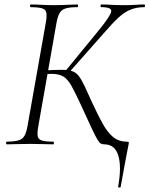

<svg xmlns="http://www.w3.org/2000/svg" viewBox="-20 -645 668 858"><path d="M11 0Q7 0 7 -6Q7 -12 11 -12Q61 -12 78.5 -25.5Q96 -39 103 -82L185 -545Q193 -588 181 -600.5Q169 -613 118 -613Q114 -613 114 -619Q114 -625 118 -625Q140 -625 166 -623.5Q192 -622 221 -622Q253 -622 279.5 -623.5Q306 -625 325 -625Q329 -625 329 -619Q329 -613 325 -613Q291 -613 272.5 -607Q254 -601 245.5 -585Q237 -569 232 -540L151 -80Q146 -51 148.5 -36.5Q151 -22 167.5 -17Q184 -12 218 -12Q221 -12 221 -6Q221 0 218 0Q196 0 170 -1Q144 -2 115 -2Q85 -2 58 -1Q31 0 11 0ZM285 -317 271 -326 421 -509Q474 -574 477 -593.5Q480 -613 433 -613Q429 -613 429 -619Q429 -625 433 -625Q455 -625 477 -623.5Q499 -622 533 -622Q568 -622 587.5 -623.5Q607 -625 625 -625Q628 -625 628 -619Q628 -613 625 -613Q591 -613 563.5 -602Q536 -591 509 -566Q482 -541 446 -499ZM446 0Q437 0 430.5 -3.5Q424 -7 415 -22Q406 -37 389.5 -72Q373 -107 344 -171Q317 -230 299.5 -261Q282 -292 262.5 -303.5Q243 -315 208 -315Q198 -315 187.5 -314Q177 -313 166 -312L168 -330Q225 -333 254 -333Q283 -333 301 -327.5Q319 -322 331.5 -306Q344 -290 357.5 -261.5Q371 -233 392 -186Q417 -132 438.5 -93Q460 -54 485 -33Q510 -12 547 -12Q555 -12 555.5 -9Q556 -6 554 4Q552 15 548.5 31.5Q545 48 538.5 84Q532 120 519 191Q519 193 513 193Q507 193 508 189Q524 99 508.5 49.5Q493 0 446 0Z"/></svg>

Font: Cormorant Light
Style: Italic
Weight: 300
Italic angle: -10°
Designer: Christian Thalmann (Catharsis Fonts)
Foundry: Catharsis Fonts
Version: Version 4.000